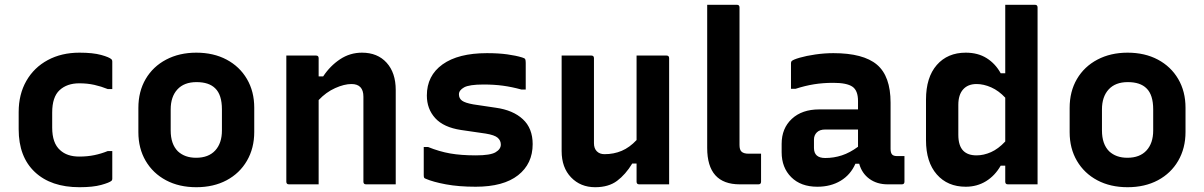

<svg xmlns="http://www.w3.org/2000/svg" viewBox="-20 -770 5030 802"><path d="M312 -550Q368 -550 402.5 -540.5Q437 -531 446 -522Q449 -519 449 -513V-398H430Q403 -409 374 -415.5Q345 -422 311 -422Q260 -422 229 -393.5Q198 -365 198 -300V-237Q198 -172 231 -143Q260 -116 311 -116Q345 -116 374 -122Q403 -128 430 -139H449V-23Q449 -18 446 -15Q437 -7 402.5 2.5Q368 12 312 12Q193 12 125.5 -51.5Q58 -115 58 -230V-302Q58 -376 90 -432Q122 -488 179.5 -519Q237 -550 312 -550Z M800 -550Q872 -550 926.5 -521Q981 -492 1011.5 -440Q1042 -388 1042 -320V-219Q1042 -151 1011.5 -98.5Q981 -46 926.5 -17Q872 12 800 12Q728 12 673.5 -17Q619 -46 588.5 -98Q558 -150 558 -218V-319Q558 -388 588.5 -440Q619 -492 674 -521Q729 -550 800 -550ZM801 -427Q749 -427 721 -396.5Q693 -366 693 -313V-225Q693 -168 723 -138Q752 -111 799 -111Q851 -111 879 -141.5Q907 -172 907 -225V-313Q907 -374 879 -401Q853 -427 801 -427Z M1311 0H1187Q1176 0 1176 -11V-538H1300Q1311 -538 1311 -527V-451H1330Q1359 -495 1400.5 -522.5Q1442 -550 1492 -550Q1557 -550 1595 -508Q1633 -466 1633 -394V0H1509Q1498 0 1498 -11V-366Q1498 -419 1448 -419Q1418 -419 1380 -402Q1342 -385 1311 -352Z M1968 -121Q2028 -121 2050 -134Q2072 -147 2072 -166Q2072 -183 2059 -194.5Q2046 -206 2009 -212L1906 -227Q1833 -238 1798 -276.5Q1763 -315 1763 -371Q1763 -454 1828.5 -501Q1894 -548 2014 -548Q2062 -548 2098.5 -543Q2135 -538 2161 -530Q2172 -527 2174 -522.5Q2176 -518 2176 -507V-396H2158Q2118 -407 2081 -412Q2044 -417 2000 -417Q1940 -417 1918.5 -405Q1897 -393 1897 -376Q1897 -359 1910 -349.5Q1923 -340 1957 -334L2051 -320Q2123 -310 2164 -272Q2205 -234 2205 -168Q2205 -86 2144 -38Q2083 10 1967 10Q1896 10 1842.5 0Q1789 -10 1759 -23Q1753 -25 1751.5 -28Q1750 -31 1750 -39V-156H1768Q1815 -137 1860.5 -129Q1906 -121 1968 -121Z M2450 -538Q2461 -538 2461 -527V-172Q2461 -150 2473 -138Q2485 -126 2505 -126Q2544 -126 2577 -140Q2610 -154 2639 -185V-538H2764Q2775 -538 2775 -527V0H2650Q2639 0 2639 -11V-87H2621Q2593 -41 2557.5 -14.5Q2522 12 2466 12Q2405 12 2365.5 -29Q2326 -70 2326 -139V-538Z M3159 -11Q3159 0 3148 0H3070Q2934 0 2934 -152V-750H3058Q3069 -750 3069 -739V-164Q3069 -145 3077 -137Q3086 -128 3107 -128H3159Z M3700 -341V-148Q3700 -131 3707 -124Q3713 -118 3728 -118H3758V-11Q3758 0 3747 0H3688Q3643 0 3611.5 -23Q3580 -46 3569 -86H3553Q3533 -40 3491.5 -15Q3450 10 3394 10Q3325 10 3285 -30Q3245 -70 3245 -134V-169Q3245 -234 3287.5 -273.5Q3330 -313 3402 -313H3564V-348Q3564 -392 3540.5 -408Q3517 -424 3461 -424Q3418 -424 3380.5 -418Q3343 -412 3303 -399H3284V-506Q3284 -512 3287 -515Q3293 -521 3320.5 -529Q3348 -537 3386 -542.5Q3424 -548 3461 -548Q3586 -548 3643 -500Q3700 -452 3700 -341ZM3380 -152Q3380 -110 3427 -110Q3463 -110 3496.5 -121Q3530 -132 3564 -157V-229H3427Q3404 -229 3392 -217Q3380 -205 3380 -187Z M4014 -550Q4065 -550 4101.5 -527Q4138 -504 4160 -464H4179V-750H4303Q4314 -750 4314 -739V0H4190Q4179 0 4179 -11V-78H4160Q4136 -36 4098.5 -13Q4061 10 4014 10Q3938 10 3893 -41.5Q3848 -93 3848 -184V-354Q3848 -447 3893 -498.5Q3938 -550 4014 -550ZM4004 -140Q4023 -121 4059 -121Q4089 -121 4119.5 -134.5Q4150 -148 4179 -179V-362Q4152 -391 4120.5 -405Q4089 -419 4059 -419Q4023 -419 4003 -396.5Q3983 -374 3983 -332V-207Q3983 -161 4004 -140Z M4690 -550Q4762 -550 4816.5 -521Q4871 -492 4901.5 -440Q4932 -388 4932 -320V-219Q4932 -151 4901.5 -98.5Q4871 -46 4816.5 -17Q4762 12 4690 12Q4618 12 4563.5 -17Q4509 -46 4478.5 -98Q4448 -150 4448 -218V-319Q4448 -388 4478.5 -440Q4509 -492 4564 -521Q4619 -550 4690 -550ZM4691 -427Q4639 -427 4611 -396.5Q4583 -366 4583 -313V-225Q4583 -168 4613 -138Q4642 -111 4689 -111Q4741 -111 4769 -141.5Q4797 -172 4797 -225V-313Q4797 -374 4769 -401Q4743 -427 4691 -427Z"/></svg>

Font: Recursive Sn Lnr St
Style: Bold
Weight: 700
Version: Version 1.079;hotconv 1.0.112;makeotfexe 2.5.65598; ttfautoh